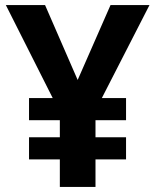

<svg xmlns="http://www.w3.org/2000/svg" viewBox="-20 -734 612 754"><path d="M285 -420 414 -714H567L380 -349H475V-262H355V-195H475V-108H355V0H215V-108H94V-195H215V-262H94V-349H187L3 -714H157Z"/></svg>

Font: Noto Sans Balinese
Style: Bold
Weight: 700
Designer: Aditya Bayu, David Williams
Foundry: David Williams
Version: Version 2.005; ttfautohint (v1.8.4.7-5d5b)